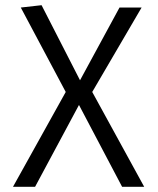

<svg xmlns="http://www.w3.org/2000/svg" viewBox="-20 -719 607 739"><path d="M30 0 233 -365 60 -690 140 -699 288 -410 440 -690H525L335 -365L535 0H450L284 -315L115 0Z"/></svg>

Font: Ruluko
Style: Regular
Weight: 400
Designer: Ana Sanfelippo, Angelica Diaz, Meme Hernandez
Foundry: Ana Sanfelippo, Angelica Diaz y Meme Hernandez
Version: Version 1.001